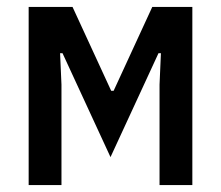

<svg xmlns="http://www.w3.org/2000/svg" viewBox="-20 -536 640 556"><path d="M63 0H158V-291L154 -382H161L300 -81L439 -382H446L442 -291V0H537V-516H421L309 -273H302L190 -516H63Z"/></svg>

Font: IBM Mono Medium
Style: Regular
Weight: 500
Monospace: yes
Designer: Mike Abbink, Paul van der Laan, Pieter van Rosmalen
Foundry: Bold Monday
Version: Version 2.3